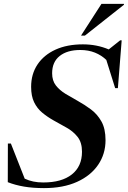

<svg xmlns="http://www.w3.org/2000/svg" viewBox="-20 -955 658 987"><path d="M522.5 -234.5Q522.5 -163.5 484.5 -107.8Q446.5 -52 375.8 -20Q305 12 206 12Q149 12 103.5 4.2Q58 -3.5 20 -18.5L20.5 -217H36L107 -36.5Q128.5 -26.5 151.5 -21.8Q174.5 -17 202.5 -17Q297 -17 349.2 -58.2Q401.5 -99.5 401.5 -175Q401.5 -223 378.5 -251.8Q355.5 -280.5 321.8 -299Q288 -317.5 255.5 -336Q223.5 -354 197.2 -375.8Q171 -397.5 155.5 -429.2Q140 -461 140 -508.5Q140 -574.5 172.8 -623.5Q205.5 -672.5 265.2 -699.8Q325 -727 406 -727Q477.5 -727 539 -701L597.5 -747.5H605.5L586 -502H572L526.5 -647Q501.5 -671 468 -684.5Q434.5 -698 392.5 -698Q325.5 -698 286.8 -667.2Q248 -636.5 248 -578.5Q248 -540.5 267.2 -515.8Q286.5 -491 317 -472.5Q347.5 -454 381 -435.5Q414.5 -417 447.2 -392.8Q480 -368.5 501.2 -331Q522.5 -293.5 522.5 -234.5ZM396.5 -772 501.5 -935H617.5L617 -930.5L416.5 -772Z"/></svg>

Font: Newsreader 72pt SemiBold
Style: Italic
Weight: 600
Italic angle: -17°
Designer: Hugues Gentile
Foundry: Production Type
Version: Version 1.003; ttfautohint (v1.8.3)